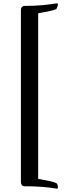

<svg xmlns="http://www.w3.org/2000/svg" viewBox="-20 -749 401 1167"><path d="M126 -713Q186 -713 236 -717.5Q286 -722 326 -729Q331 -729 332 -723V-720Q332 -713 323 -695Q323 -694 322.5 -694Q322 -694 322 -694Q303 -684 232 -672Q225 -671 220 -670Q215 -669 212 -668V338Q216 339 222 340Q228 341 238 343Q267 348 288 353Q309 358 322 364Q328 367 331 379Q332 382 332 385Q332 388 332 390Q332 396 326 398Q245 383 126 383Q111 381 108 365Q108 363 107.5 362Q107 361 107 360V-690Q107 -705 122 -712Q124 -713 126 -713Z"/></svg>

Font: Amiri
Style: Bold
Weight: 700
Designer: Khaled Hosny
Version: Version 0.113